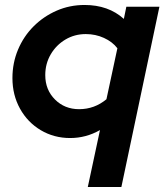

<svg xmlns="http://www.w3.org/2000/svg" viewBox="-20 -548 661 772"><path d="M333 204 382 -25Q326 7 262 7Q197 7 144 -24.5Q91 -56 60.5 -111Q30 -166 30 -234Q30 -295 52.5 -348.5Q75 -402 115 -442Q155 -482 207.5 -505Q260 -528 320 -528Q416 -528 478 -472L488 -521H621L468 204ZM298 -109Q360 -109 408 -149L452 -354Q432 -380 398 -395.5Q364 -411 325 -411Q280 -411 243 -389Q206 -367 184 -329.5Q162 -292 162 -246Q162 -187 201 -148Q240 -109 298 -109Z"/></svg>

Font: Red Hat Display
Style: Bold Italic
Weight: 700
Italic angle: -12°
Designer: Pentagram, MCKL
Foundry: Pentagram, MCKL
Version: Version 1.023; ttfautohint (v1.8.3)